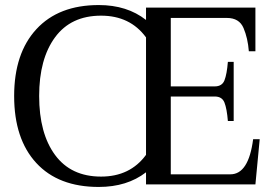

<svg xmlns="http://www.w3.org/2000/svg" viewBox="-20 -730 1084 760"><path d="M1008 -179 991 0H558V-48Q483 10 371 10Q211 10 123.5 -85Q36 -180 36 -350Q36 -519 124 -614.5Q212 -710 371 -710Q483 -710 558 -651V-700H991V-527H965Q961 -579 944 -619Q927 -659 878 -659H656V-388H830Q859 -388 868.5 -412Q878 -436 882 -485H905V-251H882Q878 -300 868.5 -324Q859 -348 830 -348H656V-40H892Q964 -40 982 -179ZM558 -117V-582Q495 -668 380 -668Q261 -668 198 -582.5Q135 -497 135 -350Q135 -202 198 -116.5Q261 -31 380 -31Q495 -31 558 -117Z"/></svg>

Font: TavirajRegular
Style: Regular
Weight: 400
Designer: Katatrad Team
Foundry: CadsonDemak
Version: Version 1.001